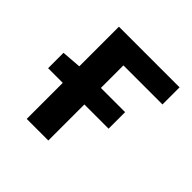

<svg xmlns="http://www.w3.org/2000/svg" viewBox="-136 -607 723 723"><g transform="rotate(45 225.5 -245.5)"><path d="M24 -274V-192H102V0H217V-192H346V-280H217V-400H425V-491H102V-280Z"/></g></svg>

Font: DAIFUKU Sans Semibold
Style: Regular
Weight: 600
Designer: Original font ‘Source Sans 3’ : Paul D. Hunt
Foundry: Daifuku
Version: Version 1.000